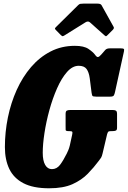

<svg xmlns="http://www.w3.org/2000/svg" viewBox="-20 -1020 704 1058"><path d="M369 -414H598.5Q613 -414 619 -410.2Q625 -406.5 625 -391V-316Q625 -303.5 618.5 -300.5Q612 -297.5 599 -297.5H592Q580 -297.5 576.5 -294Q573 -290.5 570 -279.5L545 -173.5Q541.5 -158.5 537 -151.2Q532.5 -144 525 -134.5Q497.5 -97.5 463.8 -62.8Q430 -28 379.5 -5.2Q329 17.5 250.5 17.5Q162.5 17.5 109 -10.5Q55.5 -38.5 31.2 -89.2Q7 -140 7 -209.5Q7 -292 23.5 -372.8Q40 -453.5 72.2 -524.8Q104.5 -596 151.2 -650.5Q198 -705 258.5 -736.2Q319 -767.5 392.5 -767.5Q442.5 -767.5 467.8 -750.2Q493 -733 503.5 -718.5Q513 -704.5 520.2 -705.8Q527.5 -707 539 -720.5L559.5 -744Q567.5 -753.5 584.5 -753.5H645.5Q658 -753.5 661.8 -750.8Q665.5 -748 663 -736.5L614 -514Q611 -499.5 606.8 -493.5Q602.5 -487.5 587 -487.5H509.5Q491 -487.5 488.8 -492.5Q486.5 -497.5 484.5 -510Q479 -556 474.5 -589Q470 -622 457 -639.8Q444 -657.5 413.5 -657.5Q379.5 -657.5 349.2 -623.2Q319 -589 294.5 -533.5Q270 -478 252.2 -413.5Q234.5 -349 225 -286.8Q215.5 -224.5 215.5 -178Q215.5 -134.5 229 -111.2Q242.5 -88 266 -88Q293 -88 311.2 -112.2Q329.5 -136.5 348 -174Q353 -185 356.8 -193.5Q360.5 -202 364.5 -217.5L377.5 -277Q380.5 -290 378 -293.8Q375.5 -297.5 362 -297.5H357.5Q342 -297.5 341.8 -304Q341.5 -310.5 341.5 -325V-392Q341.5 -407 348.2 -410.5Q355 -414 369 -414ZM315.5 -826.5 287 -855.5Q282 -861 282.8 -863.5Q283.5 -866 289.5 -872L410.5 -991.5Q416.5 -997.5 422.2 -998.8Q428 -1000 439 -1000H518Q534.5 -1000 539.5 -991.5L606 -872Q610.5 -865 602 -856L572 -826Q565.5 -819.5 563.2 -820.2Q561 -821 555.5 -825.5L476 -896.5Q465.5 -906 451 -897L333 -823.5Q326 -819.5 322.8 -821Q319.5 -822.5 315.5 -826.5Z"/></svg>

Font: Besley* Condensed Heavy
Style: Italic
Weight: 800
Width: 3
Italic angle: -13°
Designer: Owen Earl
Foundry: indestructible type*
Version: Version 3.000; ttfautohint (v1.8.3)